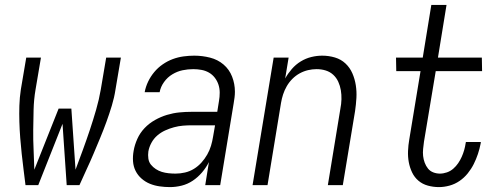

<svg xmlns="http://www.w3.org/2000/svg" viewBox="-20 -755 2040 783"><path d="M84 0Q80 -32 76 -64Q72 -96 68.5 -128Q65 -160 62.5 -192.5Q60 -225 59 -258Q58 -291 59 -324Q60 -357 65 -390L87 -520H147L125 -390Q118 -349 117 -307.5Q116 -266 115.5 -225.5Q115 -185 117 -144Q119 -103 120 -63L219 -312H271L288 -63Q303 -103 318 -144Q333 -185 346.5 -225.5Q360 -266 372 -307.5Q384 -349 391 -390L413 -520H473L451 -390Q446 -357 436 -324Q426 -291 414 -258Q402 -225 388.5 -192.5Q375 -160 361.5 -128Q348 -96 333 -64Q318 -32 304 0H252L235 -250L136 0Z M673 8Q652 8 631 5Q610 2 591.5 -5.5Q573 -13 557.5 -26.5Q542 -40 533 -58Q524 -76 522.5 -97Q521 -118 525 -140Q529 -164 540 -188.5Q551 -213 569.5 -232.5Q588 -252 612 -265.5Q636 -279 661 -286.5Q686 -294 711 -296.5Q736 -299 761 -299H866L873 -343Q876 -360 876 -377Q876 -394 871 -409.5Q866 -425 856 -438Q846 -451 832 -459Q818 -467 801.5 -470Q785 -473 768 -473Q746 -473 724.5 -468.5Q703 -464 683 -452Q663 -440 649 -420.5Q635 -401 631 -379H570Q574 -401 584 -422Q594 -443 609 -461Q624 -479 643.5 -492.5Q663 -506 684.5 -514Q706 -522 728.5 -525Q751 -528 772 -528Q805 -528 836.5 -520Q868 -512 891.5 -492Q915 -472 926.5 -442.5Q938 -413 938 -381Q938 -369 936.5 -357.5Q935 -346 933 -334L878 0H817L832 -94Q821 -72 804 -52Q787 -32 766 -18Q745 -4 721 2Q697 8 673 8ZM696 -47Q715 -47 734.5 -51.5Q754 -56 771 -66.5Q788 -77 801.5 -92Q815 -107 825 -124.5Q835 -142 840.5 -160.5Q846 -179 849 -198L857 -244H762Q744 -244 726 -242.5Q708 -241 689.5 -236Q671 -231 653.5 -223Q636 -215 621.5 -202.5Q607 -190 597.5 -172.5Q588 -155 585 -137Q583 -123 585 -108.5Q587 -94 595.5 -83.5Q604 -73 615.5 -65.5Q627 -58 640 -54Q653 -50 667.5 -48.5Q682 -47 696 -47Z M1010 0 1096 -520H1157L1143 -435Q1154 -455 1170 -473.5Q1186 -492 1206.5 -504.5Q1227 -517 1249.5 -522.5Q1272 -528 1294 -528Q1321 -528 1346 -520.5Q1371 -513 1389 -496Q1407 -479 1417 -456Q1427 -433 1431 -407.5Q1435 -382 1433.5 -355.5Q1432 -329 1428 -302L1378 0H1317L1368 -311Q1372 -331 1372.5 -350Q1373 -369 1370 -387Q1367 -405 1359.5 -421.5Q1352 -438 1339 -450Q1326 -462 1308.5 -467.5Q1291 -473 1271 -473Q1254 -473 1236.5 -469Q1219 -465 1202.5 -456Q1186 -447 1172.5 -433.5Q1159 -420 1149.5 -403.5Q1140 -387 1134.5 -370Q1129 -353 1126 -335L1071 0Z M1770 8Q1747 8 1725 2Q1703 -4 1686.5 -18Q1670 -32 1660.5 -52Q1651 -72 1647 -94Q1643 -116 1644 -139.5Q1645 -163 1649 -186L1695 -465H1596L1595 -520H1704L1739 -735H1801L1766 -520H1945L1946 -465H1757L1709 -177Q1707 -162 1705.5 -147.5Q1704 -133 1705.5 -119Q1707 -105 1712 -91.5Q1717 -78 1725.5 -67.5Q1734 -57 1747 -52Q1760 -47 1774 -47Q1788 -47 1802.5 -52Q1817 -57 1828.5 -67Q1840 -77 1848.5 -89.5Q1857 -102 1863 -115.5Q1869 -129 1873 -143Q1877 -157 1879 -171L1880 -176H1941L1940 -169Q1936 -148 1929 -127Q1922 -106 1912 -86Q1902 -66 1887.5 -48Q1873 -30 1854 -17Q1835 -4 1813 2Q1791 8 1770 8Z"/></svg>

Font: Iosevka Term Curly Lt Obl
Style: Regular
Weight: 300
Italic angle: -9°
Designer: Belleve Invis
Foundry: Belleve Invis
Version: Version 32.3.0